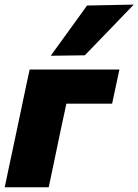

<svg xmlns="http://www.w3.org/2000/svg" viewBox="-27 -796 588 816"><path d="M-7 0Q4 -52.5 14.5 -102Q25 -151.5 38.5 -214.5L49 -264.5Q60 -317 68.5 -357.2Q77 -397.5 84.2 -431.5Q91.5 -465.5 99 -500.5H480.5L449.5 -355.5H255Q251 -336 246.2 -313.5Q241.5 -291 235.5 -264.5L225 -214.5Q212 -151.5 201.5 -102Q191 -52.5 180 0ZM188.5 -559Q227.5 -613 266 -666Q304.5 -719 343 -772.5L541.5 -776.5Q488 -720.5 435.5 -666.5Q383 -612.5 333.5 -561Z"/></svg>

Font: Heraclito ExtraBold
Style: Italic
Weight: 800
Italic angle: -12°
Designer: Kostas Bartsokas (font) & Cristiano Sobral (main changes)
Foundry: Kostas Bartsokas (font) & Cristiano Sobral (main changes)
Version: Version 1.00;July 8, 2020;FontCreator 13.0.0.2655 64-bit